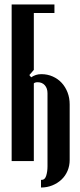

<svg xmlns="http://www.w3.org/2000/svg" viewBox="-20 -719 358 857"><path d="M131 -661V-407L111 -384L119 -374Q130 -381 140.5 -384.5Q151 -388 165 -388Q192 -388 215.5 -377.5Q239 -367 255.5 -349Q272 -331 281.5 -306.5Q291 -282 291 -253V-5Q291 21 281.5 43.5Q272 66 254.5 82.5Q237 99 213.5 108.5Q190 118 163 118V84Q180 85 186 66Q192 47 192 24V-303Q192 -325 180 -338.5Q168 -352 148 -352Q137 -352 131 -347V0H32V-699H223V-661Z"/></svg>

Font: Moniqa ExtBd Cond Paragraph
Style: Regular
Weight: 800
Width: 3
Designer: Rajesh Rajput
Foundry: Rajesh Rajput
Version: Version 1.000